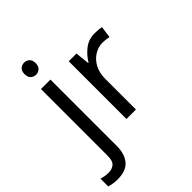

<svg xmlns="http://www.w3.org/2000/svg" viewBox="-322 -879 1261 1261"><g transform="rotate(-45 308.0 -248.5)"><path d="M78 -681Q78 -710 93 -723.5Q108 -737 130 -737Q150 -737 165.5 -723.5Q181 -710 181 -681Q181 -653 165.5 -639Q150 -625 130 -625Q108 -625 93 -639Q78 -653 78 -681ZM22 240Q-3 240 -22 236.5Q-41 233 -55 228V157Q-40 161 -24 164Q-8 167 11 167Q43 167 64 149.5Q85 132 85 83V-536H173V80Q173 155 137 197.5Q101 240 22 240Z M593 -546Q608 -546 625.5 -544.5Q643 -543 656 -540L645 -459Q632 -462 616.5 -464Q601 -466 587 -466Q546 -466 510 -443.5Q474 -421 452.5 -380.5Q431 -340 431 -286V0H343V-536H415L425 -438H429Q455 -482 496 -514Q537 -546 593 -546Z"/></g></svg>

Font: Noto Sans Deseret
Style: Regular
Weight: 400
Designer: Monotype Design Team
Foundry: Monotype Imaging Inc.
Version: Version 2.001; ttfautohint (v1.8.4.7-5d5b)